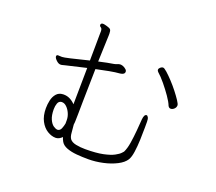

<svg xmlns="http://www.w3.org/2000/svg" viewBox="-127 -923 1254 1117"><g transform="rotate(20 500.0 -365.0)"><path d="M766 -266Q766 -232 764.5 -190.5Q763 -149 758 -114Q753 -79 742 -61Q727 -37 691 -18.5Q655 0 609 10Q563 20 519 20Q482 20 447 17Q412 14 385.5 4Q359 -6 348 -25Q344 -32 341 -39Q338 -46 337 -51Q329 -43 319 -37.5Q309 -32 298 -32Q272 -32 246 -48Q220 -64 203 -96Q186 -128 186 -175Q186 -199 191.5 -224Q197 -249 212 -266.5Q227 -284 253 -285H258Q278 -285 296 -276Q314 -267 329 -251L332 -477L208 -448Q201 -447 194 -444.5Q187 -442 179 -442Q166 -442 152 -455.5Q138 -469 138 -479Q138 -484 142 -487Q143 -488 148 -488Q153 -488 159 -487.5Q165 -487 172 -487Q182 -487 221 -496Q260 -505 332 -523Q333 -571 333 -610.5Q333 -650 333.5 -675.5Q334 -701 334 -704Q334 -721 325.5 -726Q317 -731 317 -739Q317 -740 317.5 -740.5Q318 -741 318 -742Q320 -750 332 -750Q339 -750 356 -745Q375 -740 380 -733Q385 -726 385 -710V-699L379 -534Q406 -540 430 -545Q454 -550 470 -552Q481 -554 489.5 -558Q498 -562 507 -562H511Q522 -561 534 -553.5Q546 -546 549 -538Q550 -536 550 -533Q550 -515 523 -512Q495 -510 457.5 -503Q420 -496 379 -487L375 -284Q374 -240 374 -208Q374 -176 373 -164Q373 -160 372.5 -154Q372 -148 371 -141Q374 -117 375.5 -92Q377 -67 387 -54Q398 -40 424 -34.5Q450 -29 482 -29Q550 -29 592.5 -38Q635 -47 658 -59.5Q681 -72 690 -82Q699 -92 700 -93Q712 -117 718 -155Q724 -193 727.5 -234Q731 -275 733 -304Q736 -337 751 -337Q756 -337 761 -328.5Q766 -320 766 -302ZM869 -420Q858 -420 852 -432Q844 -453 822.5 -484Q801 -515 775.5 -546Q750 -577 728 -596Q722 -602 722 -608Q722 -616 730 -623Q738 -630 747 -630Q754 -630 771.5 -614.5Q789 -599 811 -575.5Q833 -552 853 -526.5Q873 -501 886.5 -480.5Q900 -460 900 -452Q900 -439 890 -429.5Q880 -420 869 -420ZM294 -80Q308 -82 314.5 -98Q321 -114 324 -130V-151Q324 -172 315 -192.5Q306 -213 292 -226.5Q278 -240 263 -240H259Q243 -238 237 -221.5Q231 -205 231 -185Q231 -147 241.5 -123.5Q252 -100 266.5 -90Q281 -80 292 -80Z"/></g></svg>

Font: Moon Stars Kai T Light
Style: Regular
Weight: 300
Designer: GuiWonder
Version: Version 1.101